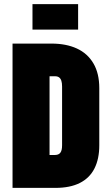

<svg xmlns="http://www.w3.org/2000/svg" viewBox="-20 -914 539 934"><path d="M360 -894H138V-770H360ZM230 -702H41V0H250Q321 0 368.5 -24Q416 -48 439.5 -94.5Q463 -141 463 -207V-485Q463 -557 434.5 -605.5Q406 -654 354 -678Q302 -702 230 -702ZM246 -160H221V-543H248Q260 -543 267.5 -537.5Q275 -532 278.5 -521Q282 -510 282 -493V-208Q282 -195 280 -186Q278 -177 273.5 -171Q269 -165 262 -162.5Q255 -160 246 -160Z"/></svg>

Font: Advent Pro Black
Style: Regular
Weight: 900
Version: Version 3.000